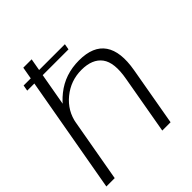

<svg xmlns="http://www.w3.org/2000/svg" viewBox="-214 -920 1056 1056"><g transform="rotate(-45 314.0 -392.5)"><path d="M67 -680.5H388L394 -714.5H73ZM2 0H67L206 -785H141ZM437 0H501.5L562 -344Q584 -468.5 540 -532.8Q496 -597 386 -597Q277 -597 197.8 -533.5Q118.5 -470 105 -394.5L131 -363Q145 -444.5 209.8 -497.5Q274.5 -550.5 358.5 -550.5Q443 -550.5 480 -500.8Q517 -451 497 -341.5Z"/></g></svg>

Font: Anybody SemiExpanded Light
Style: Italic
Weight: 300
Width: 6
Italic angle: -10°
Version: Version 1.113;gftools[0.9.25]